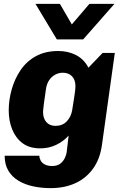

<svg xmlns="http://www.w3.org/2000/svg" viewBox="-20 -784 635 990"><path d="M241 186Q194 186 151.5 177Q109 168 75.5 148Q42 128 23 96Q4 64 4 19H183Q183 31 189.5 43.5Q196 56 211 64Q226 72 249 72Q276 72 292 59Q308 46 316 27Q324 8 325 -10L334 -85Q307 -55 269.5 -37Q232 -19 188 -19Q132 -19 96.5 -45.5Q61 -72 43 -116.5Q25 -161 25 -215Q25 -268 40 -322Q55 -376 85.5 -421.5Q116 -467 164.5 -494Q213 -521 281 -521Q331 -521 372 -500Q413 -479 436 -435L509 -511H572L506 -39Q496 36 459.5 86Q423 136 367.5 161Q312 186 241 186ZM266 -135Q302 -135 324 -158Q346 -181 352 -215Q358 -253 363.5 -288Q369 -323 369 -339Q369 -373 351 -391Q333 -409 304 -409Q283 -409 264.5 -399Q246 -389 233.5 -370.5Q221 -352 217 -325Q210 -281 206 -247.5Q202 -214 202 -206Q202 -174 219 -154.5Q236 -135 266 -135ZM570 -764 409 -581H273L163 -764H289L381 -605H305L441 -764Z"/></svg>

Font: Chivo Medium ExtraBold
Style: Italic
Weight: 800
Italic angle: -8.05°
Version: Version 2.002